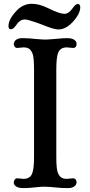

<svg xmlns="http://www.w3.org/2000/svg" viewBox="-20 -967 468 994"><path d="M23.9 0ZM326.2 -41 357.9 -43.9Q367.2 -43.9 371.8 -37.1Q376.5 -30.3 376.5 -24.7Q376.5 -19 374.3 -13.7Q372.1 -8.3 367.2 -3.9Q354.5 6.8 332.8 6.8Q311 6.8 296.1 5.9Q281.2 4.9 268.1 3.4Q213.9 -2.4 180.7 1Q129.4 6.8 106.7 6.8Q84 6.8 75 3.7Q65.9 0.5 60.5 -3.9Q51.3 -12.2 51.3 -21.2Q51.3 -30.3 56.2 -37.1Q61 -43.9 70.3 -43.9L101.6 -41Q134.8 -41 146 -67.4Q156.2 -91.3 156.2 -154.3V-607.9Q156.2 -671.4 148.2 -690.2Q140.1 -709 129.4 -715.3Q118.7 -721.7 101.6 -721.7L70.3 -718.8Q61 -718.8 56.2 -725.3Q51.3 -731.9 51.3 -737.8Q51.3 -743.7 53.5 -748.8Q55.7 -753.9 60.5 -758.8Q72.8 -769.5 94.7 -769.5Q116.7 -769.5 131.8 -768.3Q147 -767.1 160.2 -765.6L186 -763.7Q198.7 -762.2 214.1 -762.2Q229.5 -762.2 242.2 -763.7L268.1 -765.6Q307.6 -769.5 325.9 -769.5Q344.2 -769.5 353 -766.4Q361.8 -763.2 367.2 -758.8Q376.5 -750 376.5 -740.7Q376.5 -718.8 357.9 -718.8L326.2 -721.7Q293 -721.7 281.7 -695.3Q271.5 -671.4 271.5 -607.9V-154.3Q271.5 -91.3 279.5 -72.5Q287.6 -53.7 298.3 -47.4Q309.1 -41 326.2 -41ZM381.8 -946.3Q395.5 -946.3 395.5 -929.7Q395.5 -894.5 354.5 -851.1Q319.3 -814.5 282.2 -814.5Q262.2 -814.5 220.2 -830.8Q178.2 -847.2 161.6 -852.5Q122.6 -866.2 108.4 -866.2Q82.5 -866.2 63 -835.9Q48.8 -815.4 36.4 -815.4Q23.9 -815.4 23.9 -832Q23.9 -867.2 65.4 -911.1Q99.1 -947.3 144.5 -947.3Q182.6 -947.3 224.1 -927Q265.6 -906.7 284.2 -901.1Q302.7 -895.5 314 -895.5Q336.4 -895.5 356.9 -925.8Q371.6 -946.3 381.8 -946.3Z"/></svg>

Font: Stoke
Style: Regular
Weight: 400
Designer: Nicole Fally
Foundry: Nicole Fally
Version: Version 1.002